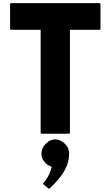

<svg xmlns="http://www.w3.org/2000/svg" viewBox="-20 -842 702 1219"><path d="M274 68 267 75C252 90 243 111 243 135C243 156 251 174 264 187L270 194C279 203 291 210 304 215L308 217L307 221C296 273 263 312 252 325L256 328L291 357C302 347 315 336 326 324L332 317C379 268 419 207 419 135C419 111 411 90 396 75L389 68C374 53 353 43 330 43C308 43 289 53 274 68ZM48 -653H238V3L242 7H420L424 3V-653H614L618 -657V-818L614 -822H48L44 -818V-657Z"/></svg>

Font: Hussar Woodtype
Style: Bd
Weight: 900
Foundry: Cannot Into Space Fonts
Version: Version 1.07